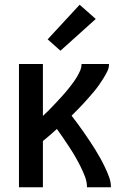

<svg xmlns="http://www.w3.org/2000/svg" viewBox="-20 -790 540 810"><path d="M60 0V-520H161V-301Q171 -310 181 -320Q191 -330 200.5 -340Q210 -350 219.5 -360Q229 -370 238.5 -380.5Q248 -391 257 -401.5Q266 -412 274.5 -423Q283 -434 291 -445Q299 -456 306 -468Q313 -480 318.5 -493Q324 -506 324 -520H440Q440 -503 432 -487.5Q424 -472 415 -457.5Q406 -443 396 -429Q386 -415 375 -402Q364 -389 352.5 -376Q341 -363 329.5 -350.5Q318 -338 306 -326Q294 -314 282 -302Q295 -285 308 -267.5Q321 -250 333.5 -232Q346 -214 358 -196Q370 -178 381.5 -159.5Q393 -141 403.5 -122Q414 -103 423.5 -83Q433 -63 440.5 -42.5Q448 -22 448 0H347Q347 -23 338.5 -45Q330 -67 319.5 -88Q309 -109 297.5 -129Q286 -149 273 -168.5Q260 -188 247 -207.5Q234 -227 220 -246Q206 -233 191 -220Q176 -207 161 -195V0ZM235 -576 181 -624 316 -770 384 -710Z"/></svg>

Font: Zed Mono Semibold
Style: Regular
Weight: 600
Monospace: yes
Designer: Belleve Invis
Foundry: Belleve Invis
Version: Version 1.0.0; ttfautohint (v1.8.4)